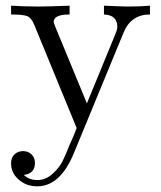

<svg xmlns="http://www.w3.org/2000/svg" viewBox="-20 -451 567 676"><path d="M19 124Q19 103 31.5 92Q44 81 61 81Q79 81 91 92.5Q103 104 103 123Q103 160 64 165Q83 183 111 183Q141 183 165 161Q189 139 199.5 118Q210 97 225 59Q239 29 250 0L100 -365Q90 -389 75 -394.5Q60 -400 19 -400V-431Q64 -428 116 -428Q147 -428 225 -431V-400Q169 -400 169 -374Q169 -371 175 -356L286 -87L387 -333Q393 -347 393 -357Q393 -398 346 -400V-431Q412 -428 433 -428Q474 -428 508 -431V-400Q441 -400 415 -336L239 91Q191 205 111 205Q73 205 46 181.5Q19 158 19 124Z"/></svg>

Font: CMU Serif
Style: Roman
Weight: 500
Version: Version 0.7.0